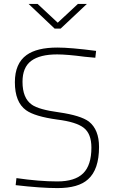

<svg xmlns="http://www.w3.org/2000/svg" viewBox="-20 -954 581 981"><path d="M274 7Q189 7 60 -8L64 -44Q181 -27 273 -27Q363 -27 405 -68.5Q447 -110 447 -200Q447 -270 408.5 -300.5Q370 -331 273 -343Q157 -359 113 -391Q56 -432 56 -534Q56 -630 116 -673Q169 -711 273 -711Q341 -711 471 -694L467 -659L413 -664Q323 -676 272 -676Q184 -676 139.5 -643Q95 -610 95 -536Q95 -452 143 -419Q178 -394 282 -380Q392 -364 434 -333Q486 -292 486 -203Q486 -88 430 -38Q381 7 274 7ZM290 -808H259L126 -934H172L275 -838L378 -934H424Z"/></svg>

Font: Storia Sans Thin
Style: Regular
Weight: 100
Designer: Accademia di Belle Arti di Urbino and others
Foundry: Accademia di Belle Arti di Urbino and others.
Version: Version 60.001;May 25, 2020;FontCreator 12.0.0.2522 64-bit